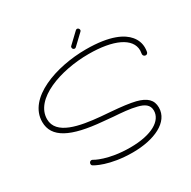

<svg xmlns="http://www.w3.org/2000/svg" viewBox="-193 -1069 1274 1278"><g transform="rotate(-30 444.5 -430.5)"><path d="M886 -513C888 -524 889 -535 889 -545C889 -580 877 -611 854 -638C816 -683 731 -732 542 -732C314 -732 49 -642 49 -458C49 -338 165 -279 402 -259L477 -252C535 -248 601 -243 650 -230C698 -218 731 -198 731 -153C731 -76 640 -18 472 -18C303 -18 216 -71 215 -72C212 -74 208 -75 205 -75C196 -75 187 -67 187 -56C187 -50 189 -44 195 -41C199 -38 292 19 471 19C636 19 770 -42 770 -154C770 -213 734 -246 660 -265C615 -276 556 -283 481 -289L406 -295C250 -309 86 -339 86 -458C86 -612 324 -696 542 -696C731 -696 852 -641 852 -545C852 -536 849 -526 849 -517C849 -507 857 -498 869 -498C876 -498 884 -504 886 -513ZM470 -801C466 -798 465 -794 465 -789C465 -781 472 -773 481 -773C485 -773 489 -775 492 -778L570 -852C574 -855 575 -859 575 -863C575 -872 567 -880 559 -880C555 -880 551 -878 548 -875L470 -801Z"/></g></svg>

Font: Sacramento
Style: Regular
Weight: 400
Designer: Astigmatic (AOETI)
Foundry: Astigmatic (AOETI)
Version: Version 1.000